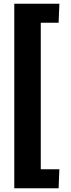

<svg xmlns="http://www.w3.org/2000/svg" viewBox="-20 -871 378 1022"><path d="M56 -851H296L292 -750H197V30H296L292 131H56Z"/></svg>

Font: Murecho ExtraBold
Style: Regular
Weight: 800
Designer: Neil Summerour
Foundry: Positype
Version: Version 1.010; ttfautohint (v1.8.3)